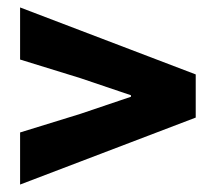

<svg xmlns="http://www.w3.org/2000/svg" viewBox="-20 -590 580 516"><path d="M34 -94 506 -274V-390L34 -570V-430L196 -380L332 -334V-330L196 -284L34 -234Z"/></svg>

Font: Source Sans Pro Black
Style: Regular
Weight: 900
Designer: Paul D. Hunt
Foundry: Adobe Systems Incorporated
Version: Version 3.006;hotconv 1.0.111;makeotfexe 2.5.65597